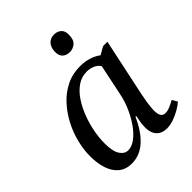

<svg xmlns="http://www.w3.org/2000/svg" viewBox="-216 -881 1011 1011"><g transform="rotate(-45 289.5 -375.5)"><path d="M172 10Q128 10 99 -14Q70 -38 56.5 -79.5Q43 -121 43 -173Q43 -220 55.5 -271.5Q68 -323 93 -371.5Q118 -420 154 -459.5Q190 -499 237 -522.5Q284 -546 341 -546Q377 -546 407.5 -536Q438 -526 458 -510L502 -535H534L466 -215Q464 -204 460 -183Q456 -162 453.5 -140Q451 -118 451 -104Q451 -53 484 -53Q501 -53 519 -60.5Q537 -68 556 -79L574 -50Q560 -37 536 -23Q512 -9 485 0.5Q458 10 433 10Q397 10 376 -12Q355 -34 355 -73Q355 -93 357.5 -109.5Q360 -126 365 -151H359Q325 -74 278 -32Q231 10 172 10ZM208 -53Q234 -53 261.5 -73Q289 -93 313.5 -127Q338 -161 357 -203Q376 -245 385 -288L422 -465Q411 -483 390 -492Q369 -501 346 -501Q306 -501 274 -478.5Q242 -456 218 -419Q194 -382 177.5 -338Q161 -294 153 -249.5Q145 -205 145 -169Q145 -107 163 -80Q181 -53 208 -53ZM357 -636Q332 -636 316.5 -649.5Q301 -663 301 -691Q301 -723 317.5 -742Q334 -761 361 -761Q385 -761 401 -747.5Q417 -734 417 -706Q417 -667 398 -651.5Q379 -636 357 -636Z"/></g></svg>

Font: NotoSerif-Italic
Style: Regular
Weight: 400
Italic angle: -12°
Designer: Monotype Design Team
Foundry: Monotype Imaging Inc.
Version: Version 2.007; ttfautohint (v1.8) -l 8 -r 50 -G 200 -x 14 -D